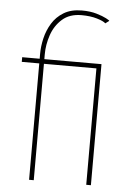

<svg xmlns="http://www.w3.org/2000/svg" viewBox="-53 -780 558 820"><g transform="rotate(5 226.0 -370.0)"><path d="M103 -499H28V-519H103V-540Q103 -572 111 -606.5Q119 -641 137.5 -671.5Q156 -702 187.5 -721Q219 -740 265 -740Q301 -740 328 -732Q355 -724 370 -716Q385 -708 385 -706L369 -694Q360 -703 331.5 -711.5Q303 -720 265 -720Q214 -720 182.5 -692Q151 -664 137 -622.5Q123 -581 123 -540V-519H368V0H348V-499H123V0H103Z"/></g></svg>

Font: Raleway Thin
Style: Regular
Weight: 100
Designer: Matt McInerney, Pablo Impallari, Rodrigo Fuenzalida
Foundry: Matt McInerney, Pablo Impallari, Rodrigo Fuenzalida
Version: Version 4.026